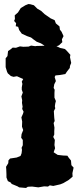

<svg xmlns="http://www.w3.org/2000/svg" viewBox="-20 -910 390 952"><path d="M109 22 75 19 67 14 38 2 33 -5 19 -12 12 -30V-45L11 -70L10 -83L21 -101L22 -115L30 -124L63 -129L82 -137L87 -150L89 -167L87 -177L93 -190V-216L85 -227L87 -245L95 -265L89 -282L90 -307L86 -328L94 -346L97 -356L90 -370L92 -381L89 -400L90 -413L86 -432L93 -451L88 -465V-477L91 -494L88 -505L95 -518L64 -532L47 -529L34 -533L19 -546L15 -554L8 -577V-592V-621L17 -632L20 -657L32 -665L43 -674L59 -673L79 -680L96 -678L122 -679L134 -684L155 -681L160 -682L198 -683L209 -685L227 -680H262L279 -672L302 -667L313 -656L329 -638L327 -627L333 -598L327 -583L326 -573L312 -555L304 -543L276 -538L255 -536L251 -528L257 -508L249 -492L246 -474L251 -465L250 -449V-426L257 -409L254 -397L252 -383L254 -373L247 -359L248 -342L249 -326L251 -310L246 -300L250 -277L249 -259V-243L244 -231L252 -216L250 -191L253 -175L246 -155L266 -142L292 -139L314 -138L320 -129L332 -114L334 -91L345 -79L339 -51L340 -34L321 -18L311 -12L294 -2L279 4L244 12L227 9L218 15L199 14L170 19L139 15L118 16ZM237 -674 217 -681 203 -682 183 -695 162 -703 144 -716 134 -724 114 -731 88 -743 75 -761 70 -777 58 -780 60 -795 50 -806 54 -816 53 -834 69 -848 83 -870 106 -884 121 -890 130 -889 148 -884 165 -867 184 -856 201 -840 231 -819 251 -810 257 -794 275 -779 277 -763 285 -753 295 -731 287 -715 289 -701 272 -685 251 -677Z"/></svg>

Font: Winky Rough
Style: Bold
Weight: 700
Designer: Simon Atzbach
Foundry: typofactur
Version: Version 1.206; ttfautohint (v1.8.4.7-5d5b)